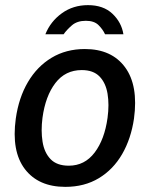

<svg xmlns="http://www.w3.org/2000/svg" viewBox="-20 -718 584 748"><path d="M234.5 10Q130 10 77 -59.2Q24 -128.5 41.5 -256Q53 -337.5 88.8 -398.2Q124.5 -459 181 -493Q237.5 -527 310.5 -527Q415 -527 467.2 -456Q519.5 -385 502 -256Q490.5 -177.5 455.8 -117.5Q421 -57.5 365 -23.8Q309 10 234.5 10ZM248 -72.5Q310 -72.5 348.8 -123.8Q387.5 -175 399 -259Q406 -310.5 399 -352.8Q392 -395 367.8 -420Q343.5 -445 298.5 -445Q234.5 -445 195.8 -394.5Q157 -344 145.5 -259Q139 -208.5 145.8 -166Q152.5 -123.5 177 -98Q201.5 -72.5 248 -72.5ZM322.7 -698Q264.7 -698 220.8 -666.2Q176.8 -634.5 156.8 -584.5H227.8Q239.6 -601.5 260 -619.2Q280.5 -637 314.5 -637Q347 -637 363.8 -620.2Q380.6 -603.5 389.3 -584.5H460.8Q453.4 -631 418 -664.5Q382.7 -698 322.7 -698Z"/></svg>

Font: Public Sans Medium
Style: Italic
Weight: 500
Italic angle: -8°
Designer: The Public Sans project authors (U.S. Web Design System). Libre Franklin designed by Pablo Impallari and Rodrigo Fuenzal
Version: Version 1.007; ttfautohint (v1.8.1) -l 8 -r 50 -G 200 -x 14 